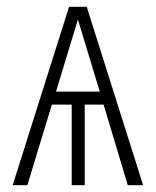

<svg xmlns="http://www.w3.org/2000/svg" viewBox="-20 -542 457 562"><path d="M354 0 283.2 -235.8H228V0H189.9V-235.8H131.8L60.1 0H17.1L182.1 -522H233.9L398.9 0ZM144 -273.9H272L208 -484.9Z"/></svg>

Font: Fira Sans Compressed ExtraLight
Style: Regular
Weight: 250
Width: 1
Designer: Carrois Corporate & Edenspiekermann AG
Foundry: Carrois Corporate GbR & Edenspiekermann AG
Version: Version 4.203;PS 004.203;hotconv 1.0.88;makeotf.lib2.5.64775